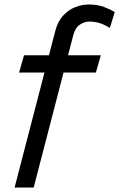

<svg xmlns="http://www.w3.org/2000/svg" viewBox="-20 -749 606 855"><path d="M45 86 178 -426H65L87 -503H198L227 -614Q238 -655 262 -680.5Q286 -706 316 -717.5Q346 -729 375 -729Q415 -729 444.5 -717.5Q474 -706 491 -695L469 -624Q451 -637 427 -645Q403 -653 377 -653Q357 -653 336 -639.5Q315 -626 306 -591L283 -503H429L407 -426H263L130 86Z"/></svg>

Font: Lil Grotesk Medium
Style: Regular
Weight: 500
Designer: Bastien Sozeau
Foundry: NBR — Bastien Sozeau
Version: Version 3.003; ttfautohint (v1.8.4.7-5d5b);gftools[0.9.33]